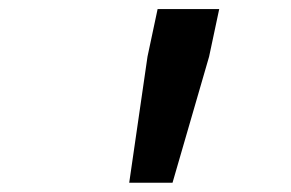

<svg xmlns="http://www.w3.org/2000/svg" viewBox="-20 -730 640 422"><path d="M264 -328.4 304.2 -605.6 326.4 -710H461.8L439.6 -605.6L359.2 -328.4Z"/></svg>

Font: Geist Mono
Style: Italic
Weight: 400
Italic angle: -12°
Monospace: yes
Designer: Basement.studio, Andrés Briganti, Mateo Zaragoza
Foundry: Basement.studio, Vercel, Andrés Briganti, Guido Ferreyra, Mateo Zaragoza
Version: Version 1.500